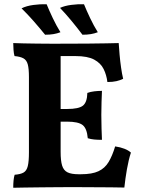

<svg xmlns="http://www.w3.org/2000/svg" viewBox="-20 -882 665 905"><path d="M42.4 -679Q62.1 -678 91.1 -677.5Q120.2 -677 152.5 -676.5Q184.8 -676 214.9 -676Q244.9 -676 265.8 -676V-166.2Q265.8 -124.5 272.8 -101.6Q279.8 -78.8 298.2 -69.7Q316.6 -60.7 350 -60.7L327.5 0Q300.6 0 259.9 0.3Q219.2 0.5 176 1Q132.7 1.5 96.6 2Q60.4 2.5 42.4 3Q42.4 -15.2 43.9 -31.2Q45.5 -47.1 49 -58.3Q76 -60.3 90.7 -68.5Q105.5 -76.8 110.9 -98.9Q116.4 -120.9 116.4 -163.6V-518.7Q116.4 -558.5 110.9 -578.5Q105.5 -598.6 90.7 -606.9Q76 -615.2 48.5 -617.7Q44.9 -629.4 43.7 -647.1Q42.4 -664.9 42.4 -679ZM522.8 -191.9Q547.2 -188.4 566.6 -180.8Q586 -173.2 597.1 -162.7Q586.1 -128.7 578.3 -84.5Q570.6 -40.3 566.1 2Q541.9 1 502.6 1Q463.3 1 417.6 0.5Q371.9 0 327.5 0L350 -60.7H361.7Q413.9 -60.7 444.1 -74.9Q474.4 -89.1 491.8 -118.2Q509.3 -147.2 522.8 -191.9ZM460.6 -453.7Q459.6 -429.2 458.6 -401Q457.6 -372.7 457.6 -340.5Q457.6 -306.1 458.6 -276.5Q459.6 -246.8 460.6 -222.9Q439.8 -222.9 423.8 -224.4Q407.9 -226 393.7 -230.5Q389.7 -276.8 369.4 -292.7Q349 -308.6 296.4 -308.6H232.2V-368.3H296.4Q351.6 -368.3 371.2 -384.3Q390.7 -400.3 391.7 -444Q406.8 -449.6 424.9 -451.6Q442.9 -453.7 460.6 -453.7ZM539.5 -679Q540.9 -655.4 543.7 -624.3Q546.4 -593.3 550.7 -563.4Q554.9 -533.6 560.5 -510.6Q546.7 -503.6 529 -499.5Q511.2 -495.4 486.2 -495.4Q482.1 -529 468.4 -556.7Q454.7 -584.4 423.8 -601.1Q393 -617.7 335.8 -617.7H232.8L260.6 -676Q337.5 -676 391.1 -676.5Q444.7 -677 481 -677.7Q517.2 -678.5 539.5 -679ZM192.6 -718.3Q164.7 -752.6 137.9 -783.1Q111.2 -813.6 81.6 -842.7Q104.8 -854.3 137.2 -858.6Q169.5 -863 199.8 -862Q211.7 -832.6 228.6 -797Q245.4 -761.5 264.9 -730.1Q249.1 -724 232.1 -721.2Q215 -718.3 192.6 -718.3ZM368.7 -718.3Q342.4 -753.1 316.7 -784.1Q290.9 -815.2 262.9 -844.8Q284.6 -854.8 315.6 -858.9Q346.6 -863 375.9 -862Q387.8 -832.6 404.7 -797Q421.5 -761.5 441 -730.1Q425.3 -724 408.2 -721.2Q391.1 -718.3 368.7 -718.3Z"/></svg>

Font: Vollkorn
Style: Regular
Weight: 400
Designer: Friedrich Althausen
Foundry: Friedrich Althausen
Version: Version 5.001